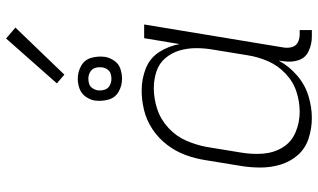

<svg xmlns="http://www.w3.org/2000/svg" viewBox="-222 -790 1021 616"><g transform="rotate(-90 288.0 -482.5)"><path d="M217 8Q252 8 288 -3Q324 -14 353.5 -39.5Q383 -65 401 -98L399 -82Q395 -57 402.5 -34.5Q410 -12 432 -2Q454 8 478 8H499V-31H485Q471 -31 459.5 -37Q448 -43 444.5 -55.5Q441 -68 443 -82L517 -530H473L454 -416Q448 -451 429 -481Q410 -511 376.5 -524.5Q343 -538 305 -538Q273 -538 241 -530Q209 -522 180.5 -503Q152 -484 131 -456.5Q110 -429 98.5 -398Q87 -367 82 -335L64 -225Q58 -191 58 -157Q58 -123 67.5 -92Q77 -61 98 -37Q119 -13 151 -2.5Q183 8 217 8ZM237 -31Q202 -31 170.5 -44.5Q139 -58 122 -86.5Q105 -115 102.5 -149.5Q100 -184 106 -219L124 -329Q130 -362 144 -394.5Q158 -427 185 -452Q212 -477 245.5 -488Q279 -499 313 -499Q341 -499 366.5 -490.5Q392 -482 409 -462Q426 -442 433.5 -416.5Q441 -391 441 -363Q441 -335 436 -307L418 -197Q413 -165 399.5 -133.5Q386 -102 360 -77Q334 -52 301.5 -41.5Q269 -31 237 -31ZM343 -601Q358 -601 374 -606Q390 -611 400 -625Q410 -639 413 -655Q416 -678 410 -699.5Q404 -721 384.5 -732Q365 -743 343 -743Q327 -743 311.5 -737.5Q296 -732 286 -718.5Q276 -705 273 -689Q270 -666 276 -644.5Q282 -623 301 -612Q320 -601 343 -601ZM343 -635Q331 -635 321 -640.5Q311 -646 307.5 -657.5Q304 -669 306 -681Q308 -689 313 -696.5Q318 -704 326.5 -706.5Q335 -709 343 -709Q355 -709 365 -703Q375 -697 378 -686Q381 -675 379 -663Q378 -655 372.5 -647.5Q367 -640 359 -637.5Q351 -635 343 -635ZM356 -786 507 -943 472 -973 328 -810Z"/></g></svg>

Font: Iosevka Sparkle Extralight
Style: Italic
Weight: 200
Italic angle: -9°
Designer: Belleve Invis
Foundry: Belleve Invis
Version: Version 4.5.0; ttfautohint (v1.8.3)